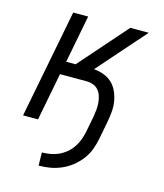

<svg xmlns="http://www.w3.org/2000/svg" viewBox="-111 -613 772 906"><g transform="rotate(15 275.0 -160.0)"><path d="M163 210 162 146Q182 146 202.5 142.5Q223 139 242 130.5Q261 122 278 108Q295 94 307 76.5Q319 59 326.5 39.5Q334 20 338 1L354 -82Q357 -100 358.5 -117Q360 -134 358.5 -150.5Q357 -167 352 -182.5Q347 -198 336.5 -210Q326 -222 310.5 -227.5Q295 -233 278 -233H149L104 0H31L134 -530H207L162 -297H208L413 -530H503L298 -297Q324 -295 347.5 -286Q371 -277 388 -260.5Q405 -244 415 -221.5Q425 -199 429 -174Q433 -149 430.5 -122.5Q428 -96 423 -70L407 13Q402 40 392 67Q382 94 364 117.5Q346 141 322.5 159.5Q299 178 272 189.5Q245 201 217.5 205.5Q190 210 163 210Z"/></g></svg>

Font: Lode
Style: Italic
Weight: 400
Italic angle: -11°
Monospace: yes
Designer: Belleve Invis
Foundry: Belleve Invis
Version: Version 29.2.0; ttfautohint (v1.8.3)